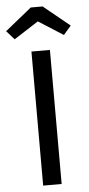

<svg xmlns="http://www.w3.org/2000/svg" viewBox="-81 -948 454 983"><g transform="rotate(-5 146.0 -457.0)"><path d="M195 -689V0H100V-689ZM20 -759 -20 -804 116 -914H177L312 -804L273 -759L146 -840Z"/></g></svg>

Font: Firava
Style: Regular
Weight: 400
Designer: Carrois Corporate & Edenspiekermann AG
Foundry: Greg Finn Gibson
Version: Version 5.000